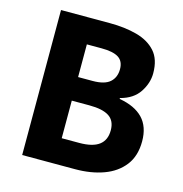

<svg xmlns="http://www.w3.org/2000/svg" viewBox="-99 -743 797 834"><g transform="rotate(15 300.0 -326.0)"><path d="M74 0V-652H293Q361 -652 415 -637.5Q469 -623 500.5 -588Q532 -553 532 -490Q532 -446 505 -405Q478 -364 420 -349V-345Q490 -333 526 -295.5Q562 -258 562 -192Q562 -126 529 -83.5Q496 -41 439.5 -20.5Q383 0 312 0ZM221 -390H286Q340 -390 364 -411.5Q388 -433 388 -470Q388 -506 363.5 -521.5Q339 -537 287 -537H221ZM221 -115H300Q360 -115 389 -137Q418 -159 418 -203Q418 -246 389 -265Q360 -284 300 -284H221Z"/></g></svg>

Font: Source Code Pro ExtraLight
Style: Bold
Weight: 700
Monospace: yes
Version: Version 1.018;hotconv 1.0.116;makeotfexe 2.5.65601